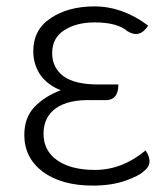

<svg xmlns="http://www.w3.org/2000/svg" viewBox="-20 -567 525 600"><path d="M270 13Q173 13 114 -30Q56 -74 56 -145Q56 -200 88 -233Q121 -267 170 -285Q129 -301 106 -333Q84 -366 84 -407Q84 -474 138 -510Q193 -547 275 -547Q363 -547 443 -487Q417 -446 379 -469Q347 -497 276 -497Q218 -497 180 -472Q143 -448 143 -401Q143 -356 178 -329Q214 -303 287 -303H350Q350 -254 310 -254H271Q195 -257 155 -229Q116 -201 116 -149Q116 -96 159 -66Q202 -36 277 -36Q362 -36 435 -97Q463 -55 427 -30Q415 -18 371 -2Q328 13 270 13Z"/></svg>

Font: Swei Half Moon CJK SC
Style: Light
Weight: 300
Version: Version 2.071